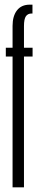

<svg xmlns="http://www.w3.org/2000/svg" viewBox="-20 -805 168 825"><path d="M34 0H83V-562H120V-600H83V-693Q83 -723 91.2 -735Q99.5 -747 116 -747H119.5V-785H108Q72 -785 53 -760.5Q34 -736 34 -694V-600H5V-562H34Z"/></svg>

Font: Anybody UltraCondensed Light
Style: Regular
Weight: 300
Width: 1
Version: Version 1.113;gftools[0.9.25]